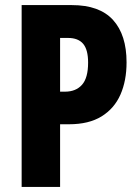

<svg xmlns="http://www.w3.org/2000/svg" viewBox="-20 -734 547 754"><path d="M262 -714Q371 -714 424 -655.5Q477 -597 477 -489Q477 -417 453 -362.5Q429 -308 379 -277Q329 -246 251 -246H216V0H65V-714ZM247 -585H216V-374H235Q278 -374 302 -401Q326 -428 326 -488Q326 -539 306.5 -562Q287 -585 247 -585Z"/></svg>

Font: Noto Sans Malayalam ExtraCondensed ExtraBold
Style: Regular
Weight: 800
Width: 2
Designer: Jelle Bosma - Monotype Design Team
Foundry: Monotype Imaging Inc.
Version: Version 2.104; ttfautohint (v1.8.4.7-5d5b)